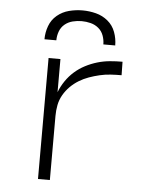

<svg xmlns="http://www.w3.org/2000/svg" viewBox="-53 -794 657 838"><g transform="rotate(5 275.0 -375.0)"><path d="M145 0V-530H197V-385Q207 -411 223 -434.5Q239 -458 260 -476.5Q281 -495 306 -508Q331 -521 358 -529Q385 -537 412.5 -539.5Q440 -542 468 -542L469 -483Q445 -483 421 -481.5Q397 -480 373.5 -474.5Q350 -469 327.5 -461Q305 -453 284.5 -440.5Q264 -428 247 -411Q230 -394 218 -373Q206 -352 201.5 -328.5Q197 -305 197 -281V0ZM120 -610Q120 -640 130.5 -668.5Q141 -697 164 -716Q187 -735 216 -742.5Q245 -750 275 -750Q305 -750 334 -742.5Q363 -735 386 -716Q409 -697 419.5 -668.5Q430 -640 430 -610H378Q378 -630 371 -649Q364 -668 349 -680.5Q334 -693 314.5 -698Q295 -703 275 -703Q255 -703 235.5 -698Q216 -693 201 -680.5Q186 -668 179 -649Q172 -630 172 -610Z"/></g></svg>

Font: Lode Dark
Style: Regular
Weight: 400
Monospace: yes
Designer: Belleve Invis
Foundry: Belleve Invis
Version: Version 29.2.0; ttfautohint (v1.8.3)